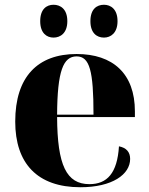

<svg xmlns="http://www.w3.org/2000/svg" viewBox="-20 -777 626 807"><path d="M417 -619C445 -619 474 -638 474 -688C474 -739 445 -757 417 -757C387 -757 360 -739 360 -688C360 -638 387 -619 417 -619ZM205 -619C234 -619 263 -638 263 -688C263 -739 234 -757 205 -757C176 -757 149 -739 149 -688C149 -638 176 -619 205 -619ZM318 10C452 10 527 -44 527 -109C527 -138 511 -156 480 -162C473 -49 430 -3 356 -3C259 -3 221 -83 220 -285H547V-309C547 -468 454 -550 302 -550C138 -550 44 -454 44 -266C44 -91 136 10 318 10ZM373 -295H220C221 -479 246 -540 302 -540C357 -540 373 -479 373 -295Z"/></svg>

Font: Noto Serif Display ExtraBold
Style: Regular
Weight: 800
Designer: Monotype Design Team
Foundry: Monotype Imaging Inc.
Version: Version 2.009